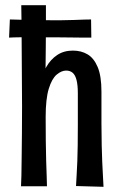

<svg xmlns="http://www.w3.org/2000/svg" viewBox="-20 -718 474 740"><path d="M61 0Q62 -12 62.5 -41.5Q63 -71 63.5 -113Q64 -155 64.5 -204.5Q65 -254 65 -307Q65 -349 64.5 -390.5Q64 -432 64 -472.5Q64 -513 63.5 -552Q63 -591 63 -628Q63 -665 62 -698H157Q157 -668 157 -628Q157 -588 156.5 -542.5Q156 -497 155.5 -449Q155 -401 155 -354.5Q155 -308 156 -267Q156 -217 156.5 -174Q157 -131 158 -96.5Q159 -62 160 -37Q161 -12 161 0ZM379 2 273 -1Q274 -23 275.5 -46Q277 -69 278 -96.5Q279 -124 279.5 -158Q280 -192 280 -237Q280 -253 280 -271Q280 -289 280 -310.5Q280 -332 280 -358Q280 -390 275 -409.5Q270 -429 260 -437.5Q250 -446 235 -446Q217 -446 198.5 -430.5Q180 -415 168 -376Q156 -337 156 -267L116 -234Q116 -275 119.5 -315.5Q123 -356 132.5 -393.5Q142 -431 158.5 -460Q175 -489 200.5 -506Q226 -523 261 -523Q293 -523 317.5 -508.5Q342 -494 356.5 -459.5Q371 -425 371 -365Q371 -329 371 -309.5Q371 -290 371 -276.5Q371 -263 371 -243Q371 -194 372 -158Q373 -122 374 -95Q375 -68 376.5 -45Q378 -22 379 2ZM15 -573 18 -643Q24 -643 38.5 -642.5Q53 -642 74 -641.5Q95 -641 121 -640.5Q147 -640 175 -640Q195 -640 218 -640Q241 -640 264 -641Q287 -642 304.5 -642.5Q322 -643 331 -643L332 -573Q323 -573 303 -573Q283 -573 258.5 -573.5Q234 -574 210.5 -574Q187 -574 169 -574Q110 -575 68.5 -574.5Q27 -574 15 -573Z"/></svg>

Font: Truculenta SemiBold
Style: Regular
Weight: 600
Version: Version 1.002